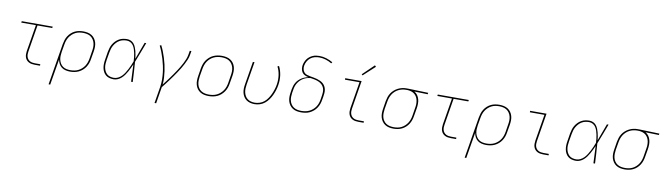

<svg xmlns="http://www.w3.org/2000/svg" viewBox="-43 -1494 8490 2454"><g transform="rotate(10 4202.0 -266.5)"><path d="M389 0Q368 0 348 -3.5Q328 -7 310.5 -16.5Q293 -26 280.5 -41Q268 -56 262 -75Q256 -94 256 -114.5Q256 -135 259 -156L316 -501H126L129 -520H531L528 -501H337L280 -153Q277 -135 277 -117.5Q277 -100 282 -83.5Q287 -67 297.5 -54Q308 -41 322.5 -33Q337 -25 354.5 -22Q372 -19 389 -19H458V0Z M607 215 696 -323Q701 -350 709.5 -377Q718 -404 733.5 -428.5Q749 -453 771 -473Q793 -493 819 -505.5Q845 -518 872.5 -523Q900 -528 927 -528Q957 -528 985.5 -522Q1014 -516 1037.5 -501Q1061 -486 1077 -463Q1093 -440 1100.5 -413Q1108 -386 1107.5 -356Q1107 -326 1102 -297L1085 -197Q1081 -169 1071.5 -142Q1062 -115 1046 -90.5Q1030 -66 1007.5 -46.5Q985 -27 958.5 -14.5Q932 -2 904 3Q876 8 849 8Q819 8 789.5 1Q760 -6 738 -23Q716 -40 702.5 -65.5Q689 -91 684 -120L628 215ZM849 -11Q874 -11 899.5 -15.5Q925 -20 949 -31.5Q973 -43 994 -61.5Q1015 -80 1029.5 -102.5Q1044 -125 1052.5 -150Q1061 -175 1065 -200L1081 -300Q1086 -326 1086.5 -353Q1087 -380 1080.5 -404.5Q1074 -429 1060 -450Q1046 -471 1025.5 -484.5Q1005 -498 979.5 -503.5Q954 -509 927 -509Q902 -509 877 -504.5Q852 -500 828.5 -488Q805 -476 785 -457.5Q765 -439 751 -416.5Q737 -394 729 -369.5Q721 -345 717 -320L700 -221Q696 -195 695 -168.5Q694 -142 700 -117.5Q706 -93 719 -71.5Q732 -50 752 -36Q772 -22 797 -16.5Q822 -11 849 -11Z M1414 8Q1386 8 1359 1Q1332 -6 1312 -22.5Q1292 -39 1279.5 -62.5Q1267 -86 1262 -112.5Q1257 -139 1258 -167Q1259 -195 1264 -223L1280 -323Q1285 -349 1292.5 -375Q1300 -401 1314 -425Q1328 -449 1348 -469.5Q1368 -490 1392 -503.5Q1416 -517 1442.5 -522.5Q1469 -528 1495 -528Q1522 -528 1545 -517.5Q1568 -507 1583.5 -488Q1599 -469 1608.5 -446Q1618 -423 1624.5 -399Q1631 -375 1635 -349.5Q1639 -324 1642 -299Q1663 -354 1683 -409.5Q1703 -465 1724 -520H1745Q1720 -455 1695.5 -389.5Q1671 -324 1645 -260Q1651 -195 1654 -130Q1657 -65 1661 0H1640Q1637 -56 1635 -111.5Q1633 -167 1630 -223Q1619 -198 1607 -173Q1595 -148 1581.5 -123.5Q1568 -99 1551.5 -76Q1535 -53 1513.5 -33.5Q1492 -14 1466 -3Q1440 8 1414 8ZM1414 -11Q1441 -11 1468 -24.5Q1495 -38 1515.5 -59.5Q1536 -81 1551.5 -106Q1567 -131 1580.5 -157Q1594 -183 1605.5 -209.5Q1617 -236 1627 -263Q1626 -289 1623 -315Q1620 -341 1615 -366.5Q1610 -392 1602 -416.5Q1594 -441 1580.5 -462Q1567 -483 1544.5 -496Q1522 -509 1495 -509Q1472 -509 1447.5 -504Q1423 -499 1401 -486Q1379 -473 1361.5 -454Q1344 -435 1331.5 -413Q1319 -391 1312 -367.5Q1305 -344 1301 -320L1284 -220Q1280 -195 1278.5 -170Q1277 -145 1281.5 -121Q1286 -97 1296.5 -76Q1307 -55 1324 -39.5Q1341 -24 1365 -17.5Q1389 -11 1414 -11Z M1982 215 2018 -3Q2025 -49 2024.5 -95Q2024 -141 2019 -185.5Q2014 -230 2004.5 -273Q1995 -316 1982.5 -358Q1970 -400 1954.5 -440.5Q1939 -481 1920 -519L1938 -528Q1957 -491 1972 -452.5Q1987 -414 1999.5 -374Q2012 -334 2021.5 -292.5Q2031 -251 2037 -208.5Q2043 -166 2045.5 -123Q2048 -80 2043 -35Q2063 -61 2082.5 -86.5Q2102 -112 2121 -138Q2140 -164 2158 -190Q2176 -216 2193.5 -242.5Q2211 -269 2227.5 -296.5Q2244 -324 2258.5 -352Q2273 -380 2284.5 -409Q2296 -438 2301 -468L2310 -520H2331L2322 -468Q2317 -436 2303.5 -404.5Q2290 -373 2274.5 -342.5Q2259 -312 2241 -282.5Q2223 -253 2203.5 -224Q2184 -195 2164 -166.5Q2144 -138 2123 -110Q2102 -82 2081 -54.5Q2060 -27 2038 0L2003 215Z M2647 8Q2617 8 2588.5 2Q2560 -4 2536.5 -19Q2513 -34 2497 -56.5Q2481 -79 2473.5 -106.5Q2466 -134 2466.5 -163.5Q2467 -193 2472 -223L2488 -323Q2493 -351 2502 -378Q2511 -405 2527.5 -429.5Q2544 -454 2567 -474Q2590 -494 2616.5 -506Q2643 -518 2671 -523Q2699 -528 2727 -528Q2756 -528 2785 -522Q2814 -516 2837.5 -501Q2861 -486 2877 -463.5Q2893 -441 2900.5 -413.5Q2908 -386 2907.5 -356.5Q2907 -327 2902 -297L2885 -197Q2881 -169 2871.5 -142Q2862 -115 2845.5 -90.5Q2829 -66 2806.5 -46Q2784 -26 2757.5 -14Q2731 -2 2702.5 3Q2674 8 2647 8ZM2647 -11Q2672 -11 2698 -15.5Q2724 -20 2748 -31.5Q2772 -43 2793 -61.5Q2814 -80 2829 -102.5Q2844 -125 2852.5 -150Q2861 -175 2865 -200L2881 -300Q2886 -327 2886.5 -353.5Q2887 -380 2880.5 -404.5Q2874 -429 2860 -450Q2846 -471 2825 -484.5Q2804 -498 2778.5 -503.5Q2753 -509 2726 -509Q2701 -509 2675.5 -504.5Q2650 -500 2625.5 -488.5Q2601 -477 2580 -458.5Q2559 -440 2544.5 -417.5Q2530 -395 2521.5 -370Q2513 -345 2509 -320L2492 -220Q2488 -193 2487.5 -166.5Q2487 -140 2493 -115.5Q2499 -91 2513 -70Q2527 -49 2548 -35.5Q2569 -22 2594.5 -16.5Q2620 -11 2647 -11Z M3242 8Q3213 8 3185.5 1Q3158 -6 3136.5 -21.5Q3115 -37 3100.5 -60Q3086 -83 3079.5 -110Q3073 -137 3074 -165.5Q3075 -194 3080 -223L3129 -520H3150L3100 -220Q3096 -194 3095 -168.5Q3094 -143 3099.5 -119Q3105 -95 3117 -74Q3129 -53 3148 -38.5Q3167 -24 3191.5 -17.5Q3216 -11 3242 -11Q3273 -11 3305.5 -21.5Q3338 -32 3364 -54Q3390 -76 3409 -104.5Q3428 -133 3441.5 -163Q3455 -193 3465 -224.5Q3475 -256 3480 -287Q3490 -349 3482 -408Q3474 -467 3448 -518L3467 -527Q3494 -474 3502.5 -411.5Q3511 -349 3500 -284Q3495 -251 3484.5 -217.5Q3474 -184 3459 -151.5Q3444 -119 3422.5 -89Q3401 -59 3372.5 -36Q3344 -13 3309.5 -2.5Q3275 8 3242 8Z M3846 8Q3816 8 3787.5 2Q3759 -4 3736 -19Q3713 -34 3697 -57Q3681 -80 3673.5 -107Q3666 -134 3666.5 -164Q3667 -194 3672 -223L3678 -263Q3682 -285 3689 -307Q3696 -329 3708 -349.5Q3720 -370 3737 -387Q3754 -404 3774 -417Q3794 -430 3816.5 -438.5Q3839 -447 3861 -451Q3837 -456 3815 -466Q3793 -476 3779.5 -495.5Q3766 -515 3762 -540Q3758 -565 3762 -590Q3766 -611 3774.5 -632Q3783 -653 3796.5 -671.5Q3810 -690 3828.5 -704Q3847 -718 3867.5 -727Q3888 -736 3910 -739.5Q3932 -743 3953 -743Q4001 -743 4045.5 -729Q4090 -715 4129 -692L4118 -676Q4082 -698 4040.5 -711Q3999 -724 3954 -724Q3926 -724 3896.5 -716.5Q3867 -709 3842.5 -690Q3818 -671 3803 -644Q3788 -617 3783 -589Q3779 -565 3783.5 -542Q3788 -519 3802 -502Q3816 -485 3838 -477.5Q3860 -470 3883 -466Q3906 -462 3929 -458Q3952 -454 3974 -447.5Q3996 -441 4016.5 -431.5Q4037 -422 4053.5 -407.5Q4070 -393 4081 -373Q4092 -353 4096 -330.5Q4100 -308 4098 -284Q4096 -260 4092 -236L4085 -197Q4081 -169 4071.5 -142Q4062 -115 4045.5 -90Q4029 -65 4006 -45.5Q3983 -26 3956.5 -13.5Q3930 -1 3902 3.5Q3874 8 3846 8ZM3846 -11Q3871 -11 3897 -15.5Q3923 -20 3947.5 -31.5Q3972 -43 3993 -61Q4014 -79 4029 -101.5Q4044 -124 4052.5 -149Q4061 -174 4065 -200L4071 -239Q4076 -267 4077 -295.5Q4078 -324 4068.5 -348.5Q4059 -373 4040 -391Q4021 -409 3996.5 -419.5Q3972 -430 3945.5 -435.5Q3919 -441 3892 -445Q3869 -443 3845.5 -436.5Q3822 -430 3800.5 -417.5Q3779 -405 3761 -387.5Q3743 -370 3730 -349Q3717 -328 3709.5 -305.5Q3702 -283 3699 -260L3692 -220Q3688 -194 3687.5 -167Q3687 -140 3693 -115.5Q3699 -91 3713 -70Q3727 -49 3747.5 -35.5Q3768 -22 3793.5 -16.5Q3819 -11 3846 -11Z M4589 0Q4568 0 4548 -3.5Q4528 -7 4510.5 -16.5Q4493 -26 4480.5 -41Q4468 -56 4462 -75Q4456 -94 4456 -114.5Q4456 -135 4459 -156L4516 -501H4327V-520H4540L4480 -153Q4477 -135 4477 -117.5Q4477 -100 4482 -83.5Q4487 -67 4497.5 -54Q4508 -41 4522.5 -33Q4537 -25 4554.5 -22Q4572 -19 4589 -19H4658V0ZM4539 -594 4526 -606 4673 -748 4689 -732Z M5046 8Q5016 8 4987.5 2Q4959 -4 4936 -19Q4913 -34 4897 -57Q4881 -80 4873.5 -107Q4866 -134 4866.5 -164Q4867 -194 4872 -223L4888 -323Q4893 -350 4901.5 -376Q4910 -402 4925.5 -426Q4941 -450 4963 -469.5Q4985 -489 5010.5 -502Q5036 -515 5063 -521.5Q5090 -528 5116 -528Q5120 -528 5123.5 -528Q5127 -528 5131 -528Q5135 -528 5139.5 -528Q5144 -528 5148 -528L5404 -520L5401 -501L5227 -506Q5252 -492 5268.5 -468.5Q5285 -445 5292.5 -416.5Q5300 -388 5299.5 -357.5Q5299 -327 5294 -297L5277 -197Q5273 -170 5264 -143Q5255 -116 5239.5 -91.5Q5224 -67 5202 -47Q5180 -27 5154 -14.5Q5128 -2 5100.5 3Q5073 8 5046 8ZM5046 -11Q5071 -11 5096.5 -15.5Q5122 -20 5145.5 -32Q5169 -44 5189 -62.5Q5209 -81 5223 -103.5Q5237 -126 5245 -150.5Q5253 -175 5257 -200L5273 -300Q5278 -325 5278.5 -349.5Q5279 -374 5274.5 -397.5Q5270 -421 5259 -441.5Q5248 -462 5230.5 -477Q5213 -492 5190.5 -499.5Q5168 -507 5143 -509H5128Q5125 -509 5121.5 -509Q5118 -509 5115 -509Q5091 -509 5066 -503Q5041 -497 5018 -485Q4995 -473 4975.5 -454.5Q4956 -436 4942.5 -414Q4929 -392 4921 -368Q4913 -344 4909 -320L4892 -220Q4888 -194 4887.5 -167Q4887 -140 4893 -115.5Q4899 -91 4913 -70Q4927 -49 4947.5 -35.5Q4968 -22 4994 -16.5Q5020 -11 5046 -11Z M5789 0Q5768 0 5748 -3.5Q5728 -7 5710.5 -16.5Q5693 -26 5680.5 -41Q5668 -56 5662 -75Q5656 -94 5656 -114.5Q5656 -135 5659 -156L5716 -501H5526L5529 -520H5931L5928 -501H5737L5680 -153Q5677 -135 5677 -117.5Q5677 -100 5682 -83.5Q5687 -67 5697.5 -54Q5708 -41 5722.5 -33Q5737 -25 5754.5 -22Q5772 -19 5789 -19H5858V0Z M6007 215 6096 -323Q6101 -350 6109.5 -377Q6118 -404 6133.5 -428.5Q6149 -453 6171 -473Q6193 -493 6219 -505.5Q6245 -518 6272.5 -523Q6300 -528 6327 -528Q6357 -528 6385.5 -522Q6414 -516 6437.5 -501Q6461 -486 6477 -463Q6493 -440 6500.5 -413Q6508 -386 6507.5 -356Q6507 -326 6502 -297L6485 -197Q6481 -169 6471.5 -142Q6462 -115 6446 -90.5Q6430 -66 6407.5 -46.5Q6385 -27 6358.5 -14.5Q6332 -2 6304 3Q6276 8 6249 8Q6219 8 6189.5 1Q6160 -6 6138 -23Q6116 -40 6102.5 -65.5Q6089 -91 6084 -120L6028 215ZM6249 -11Q6274 -11 6299.5 -15.5Q6325 -20 6349 -31.5Q6373 -43 6394 -61.5Q6415 -80 6429.5 -102.5Q6444 -125 6452.5 -150Q6461 -175 6465 -200L6481 -300Q6486 -326 6486.5 -353Q6487 -380 6480.5 -404.5Q6474 -429 6460 -450Q6446 -471 6425.5 -484.5Q6405 -498 6379.5 -503.5Q6354 -509 6327 -509Q6302 -509 6277 -504.5Q6252 -500 6228.5 -488Q6205 -476 6185 -457.5Q6165 -439 6151 -416.5Q6137 -394 6129 -369.5Q6121 -345 6117 -320L6100 -221Q6096 -195 6095 -168.5Q6094 -142 6100 -117.5Q6106 -93 6119 -71.5Q6132 -50 6152 -36Q6172 -22 6197 -16.5Q6222 -11 6249 -11Z M6989 0Q6968 0 6948 -3.5Q6928 -7 6910.5 -16.5Q6893 -26 6880.5 -41Q6868 -56 6862 -75Q6856 -94 6856 -114.5Q6856 -135 6859 -156L6916 -501H6727V-520H6940L6880 -153Q6877 -135 6877 -117.5Q6877 -100 6882 -83.5Q6887 -67 6897.5 -54Q6908 -41 6922.5 -33Q6937 -25 6954.5 -22Q6972 -19 6989 -19H7058V0Z M7414 8Q7386 8 7359 1Q7332 -6 7312 -22.5Q7292 -39 7279.5 -62.5Q7267 -86 7262 -112.5Q7257 -139 7258 -167Q7259 -195 7264 -223L7280 -323Q7285 -349 7292.5 -375Q7300 -401 7314 -425Q7328 -449 7348 -469.5Q7368 -490 7392 -503.5Q7416 -517 7442.5 -522.5Q7469 -528 7495 -528Q7522 -528 7545 -517.5Q7568 -507 7583.5 -488Q7599 -469 7608.5 -446Q7618 -423 7624.5 -399Q7631 -375 7635 -349.5Q7639 -324 7642 -299Q7663 -354 7683 -409.5Q7703 -465 7724 -520H7745Q7720 -455 7695.5 -389.5Q7671 -324 7645 -260Q7651 -195 7654 -130Q7657 -65 7661 0H7640Q7637 -56 7635 -111.5Q7633 -167 7630 -223Q7619 -198 7607 -173Q7595 -148 7581.5 -123.5Q7568 -99 7551.5 -76Q7535 -53 7513.5 -33.5Q7492 -14 7466 -3Q7440 8 7414 8ZM7414 -11Q7441 -11 7468 -24.5Q7495 -38 7515.5 -59.5Q7536 -81 7551.5 -106Q7567 -131 7580.5 -157Q7594 -183 7605.5 -209.5Q7617 -236 7627 -263Q7626 -289 7623 -315Q7620 -341 7615 -366.5Q7610 -392 7602 -416.5Q7594 -441 7580.5 -462Q7567 -483 7544.5 -496Q7522 -509 7495 -509Q7472 -509 7447.5 -504Q7423 -499 7401 -486Q7379 -473 7361.5 -454Q7344 -435 7331.5 -413Q7319 -391 7312 -367.5Q7305 -344 7301 -320L7284 -220Q7280 -195 7278.5 -170Q7277 -145 7281.5 -121Q7286 -97 7296.5 -76Q7307 -55 7324 -39.5Q7341 -24 7365 -17.5Q7389 -11 7414 -11Z M8046 8Q8016 8 7987.5 2Q7959 -4 7936 -19Q7913 -34 7897 -57Q7881 -80 7873.5 -107Q7866 -134 7866.5 -164Q7867 -194 7872 -223L7888 -323Q7893 -350 7901.5 -376Q7910 -402 7925.5 -426Q7941 -450 7963 -469.5Q7985 -489 8010.5 -502Q8036 -515 8063 -521.5Q8090 -528 8116 -528Q8120 -528 8123.5 -528Q8127 -528 8131 -528Q8135 -528 8139.5 -528Q8144 -528 8148 -528L8404 -520L8401 -501L8227 -506Q8252 -492 8268.5 -468.5Q8285 -445 8292.5 -416.5Q8300 -388 8299.5 -357.5Q8299 -327 8294 -297L8277 -197Q8273 -170 8264 -143Q8255 -116 8239.5 -91.5Q8224 -67 8202 -47Q8180 -27 8154 -14.5Q8128 -2 8100.5 3Q8073 8 8046 8ZM8046 -11Q8071 -11 8096.5 -15.5Q8122 -20 8145.5 -32Q8169 -44 8189 -62.5Q8209 -81 8223 -103.5Q8237 -126 8245 -150.5Q8253 -175 8257 -200L8273 -300Q8278 -325 8278.5 -349.5Q8279 -374 8274.5 -397.5Q8270 -421 8259 -441.5Q8248 -462 8230.5 -477Q8213 -492 8190.5 -499.5Q8168 -507 8143 -509H8128Q8125 -509 8121.5 -509Q8118 -509 8115 -509Q8091 -509 8066 -503Q8041 -497 8018 -485Q7995 -473 7975.5 -454.5Q7956 -436 7942.5 -414Q7929 -392 7921 -368Q7913 -344 7909 -320L7892 -220Q7888 -194 7887.5 -167Q7887 -140 7893 -115.5Q7899 -91 7913 -70Q7927 -49 7947.5 -35.5Q7968 -22 7994 -16.5Q8020 -11 8046 -11Z"/></g></svg>

Font: Iosevka SS04 Thin Extended
Style: Italic
Weight: 100
Width: 7
Italic angle: -9°
Monospace: yes
Designer: Belleve Invis
Foundry: Belleve Invis
Version: Version 19.0.0; ttfautohint (v1.8.4)